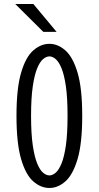

<svg xmlns="http://www.w3.org/2000/svg" viewBox="-20 -924 490 955"><path d="M226 11Q183 11 145.5 -21.8Q108 -54.5 85 -132.8Q62 -211 62 -348Q62 -484.5 85 -562.5Q108 -640.5 145.5 -673.2Q183 -706 226 -706Q268 -706 305.2 -673.2Q342.5 -640.5 365.8 -562.5Q389 -484.5 389 -348Q389 -211 365.8 -132.8Q342.5 -54.5 305.2 -21.8Q268 11 226 11ZM226 -51.5Q241 -51.5 256.8 -64.8Q272.5 -78 286 -110.8Q299.5 -143.5 307.8 -201.2Q316 -259 316 -348Q316 -436.5 307.8 -494.2Q299.5 -552 286 -584.5Q272.5 -617 256.8 -630.2Q241 -643.5 226 -643.5Q210.5 -643.5 194.5 -630.2Q178.5 -617 165 -584.5Q151.5 -552 143 -494.2Q134.5 -436.5 134.5 -348Q134.5 -259 143 -201.2Q151.5 -143.5 165 -110.8Q178.5 -78 194.5 -64.8Q210.5 -51.5 226 -51.5ZM195.5 -765.5 56 -904H146L261.5 -765.5Z"/></svg>

Font: Trispace Condensed Light
Style: Regular
Weight: 300
Width: 3
Designer: Tyler Finck
Foundry: Etcetera Type Company
Version: Version 1.210; ttfautohint (v1.8.3)